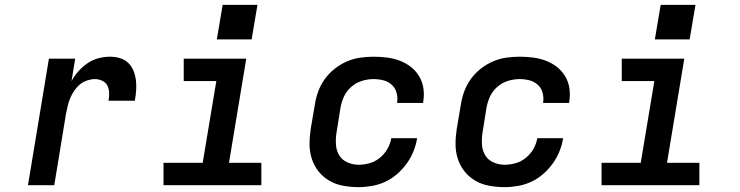

<svg xmlns="http://www.w3.org/2000/svg" viewBox="-20 -761 3040 789"><path d="M95 0 181 -520H289L274 -428Q286 -450 303 -469Q320 -488 341 -502Q362 -516 385.5 -522Q409 -528 432 -528Q454 -528 473.5 -522Q493 -516 507 -502.5Q521 -489 528.5 -470.5Q536 -452 538.5 -431.5Q541 -411 539.5 -390Q538 -369 534 -347H426Q429 -363 428.5 -379.5Q428 -396 421.5 -409Q415 -422 400.5 -429Q386 -436 370 -436Q355 -436 338.5 -430.5Q322 -425 309 -414.5Q296 -404 286 -389.5Q276 -375 269.5 -360Q263 -345 259 -329Q255 -313 252 -298L203 0Z M652 0V-92H813L869 -428H735V-520H992L921 -92H1054V0ZM871 -599 895 -741H1038L1014 -599Z M1454 8Q1422 8 1391 2.5Q1360 -3 1334 -18Q1308 -33 1289.5 -56Q1271 -79 1261.5 -108Q1252 -137 1252 -168.5Q1252 -200 1257 -232L1274 -332Q1278 -359 1288 -386Q1298 -413 1315 -436.5Q1332 -460 1355.5 -478.5Q1379 -497 1405.5 -508.5Q1432 -520 1460 -524Q1488 -528 1515 -528Q1543 -528 1570.5 -524.5Q1598 -521 1623 -511.5Q1648 -502 1668.5 -486Q1689 -470 1702.5 -447.5Q1716 -425 1720 -397.5Q1724 -370 1719 -342Q1719 -341 1719 -340Q1719 -339 1719 -338H1612Q1612 -339 1612 -339.5Q1612 -340 1612 -340Q1615 -361 1609.5 -380.5Q1604 -400 1589.5 -413Q1575 -426 1555.5 -431Q1536 -436 1515 -436Q1491 -436 1467 -428.5Q1443 -421 1423.5 -404Q1404 -387 1393.5 -364Q1383 -341 1379 -317L1363 -217Q1359 -192 1360.5 -167.5Q1362 -143 1373.5 -123.5Q1385 -104 1407 -94Q1429 -84 1454 -84Q1476 -84 1499 -90.5Q1522 -97 1541 -112.5Q1560 -128 1572 -149Q1584 -170 1588 -193H1694Q1690 -166 1679 -139Q1668 -112 1651 -88.5Q1634 -65 1611.5 -45.5Q1589 -26 1563 -14Q1537 -2 1509 3Q1481 8 1454 8Z M2054 8Q2022 8 1991 2.5Q1960 -3 1934 -18Q1908 -33 1889.5 -56Q1871 -79 1861.5 -108Q1852 -137 1852 -168.5Q1852 -200 1857 -232L1874 -332Q1878 -359 1888 -386Q1898 -413 1915 -436.5Q1932 -460 1955.5 -478.5Q1979 -497 2005.5 -508.5Q2032 -520 2060 -524Q2088 -528 2115 -528Q2143 -528 2170.5 -524.5Q2198 -521 2223 -511.5Q2248 -502 2268.5 -486Q2289 -470 2302.5 -447.5Q2316 -425 2320 -397.5Q2324 -370 2319 -342Q2319 -341 2319 -340Q2319 -339 2319 -338H2212Q2212 -339 2212 -339.5Q2212 -340 2212 -340Q2215 -361 2209.5 -380.5Q2204 -400 2189.5 -413Q2175 -426 2155.5 -431Q2136 -436 2115 -436Q2091 -436 2067 -428.5Q2043 -421 2023.5 -404Q2004 -387 1993.5 -364Q1983 -341 1979 -317L1963 -217Q1959 -192 1960.5 -167.5Q1962 -143 1973.5 -123.5Q1985 -104 2007 -94Q2029 -84 2054 -84Q2076 -84 2099 -90.5Q2122 -97 2141 -112.5Q2160 -128 2172 -149Q2184 -170 2188 -193H2294Q2290 -166 2279 -139Q2268 -112 2251 -88.5Q2234 -65 2211.5 -45.5Q2189 -26 2163 -14Q2137 -2 2109 3Q2081 8 2054 8Z M2452 0V-92H2613L2669 -428H2535V-520H2792L2721 -92H2854V0ZM2671 -599 2695 -741H2838L2814 -599Z"/></svg>

Font: Iosevka SS04 SmBd Ex Obl
Style: Regular
Weight: 600
Width: 7
Italic angle: -9°
Monospace: yes
Designer: Belleve Invis
Foundry: Belleve Invis
Version: Version 19.0.0; ttfautohint (v1.8.4)